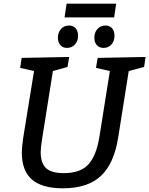

<svg xmlns="http://www.w3.org/2000/svg" viewBox="-20 -1008 807 1038"><path d="M767 -700 759 -646 676 -624 619 -265Q597 -124 525.5 -57Q454 10 320 10Q207 10 152.5 -37.5Q98 -85 98 -183Q98 -211 105 -260L164 -624L89 -641L97 -695L354 -700L345 -646L266 -624L207 -253Q200 -209 200 -185Q200 -126 229 -99Q258 -72 325 -72Q416 -72 459 -120.5Q502 -169 518 -272L574 -624L499 -641L508 -695ZM293 -804Q293 -833 310 -851.5Q327 -870 353 -870Q376 -870 389 -855Q402 -840 402 -815Q402 -786 385 -767.5Q368 -749 342 -749Q320 -749 306.5 -764Q293 -779 293 -804ZM490 -804Q490 -833 507 -851.5Q524 -870 550 -870Q573 -870 586 -855Q599 -840 599 -815Q599 -786 582.5 -767.5Q566 -749 540 -749Q517 -749 503.5 -764Q490 -779 490 -804ZM340 -988H608L597 -914H329Z"/></svg>

Font: Bitter Pro Medium
Style: Italic
Weight: 500
Italic angle: -9°
Designer: Sol Matas, and Bitter project Authors
Foundry: Sol Matas
Version: Version 1.010